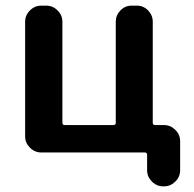

<svg xmlns="http://www.w3.org/2000/svg" viewBox="-20 -540 687 680"><path d="M126 0Q103 0 86 -17Q69 -34 69 -57V-463Q69 -486 86 -503Q103 -520 126 -520H144Q167 -520 184 -503Q201 -486 201 -463V-105Q201 -97 210 -97H381Q390 -97 390 -105V-463Q390 -486 406.5 -503Q423 -520 446 -520H465Q488 -520 504.5 -503Q521 -486 521 -463V-105Q521 -97 530 -97H561Q584 -97 601 -80Q618 -63 618 -40V63Q618 86 601 103Q584 120 561 120H558Q535 120 518 103Q501 86 501 63V9Q501 0 493 0Z"/></svg>

Font: Rounded Mplus 1c Bold
Style: Bold
Weight: 700
Version: Version 1.059.20150529